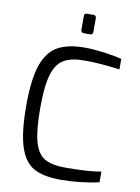

<svg xmlns="http://www.w3.org/2000/svg" viewBox="-100 -997 781 1069"><g transform="rotate(10 290.5 -462.0)"><path d="M59 -370Q59 -517 87 -597.5Q115 -678 172 -710Q229 -742 324 -742Q370 -742 429.5 -734.5Q489 -727 535 -715V-656Q500 -661 445 -666Q390 -671 336 -671Q261 -671 219 -646.5Q177 -622 157.5 -557.5Q138 -493 138 -369Q138 -241 156.5 -176.5Q175 -112 216 -88.5Q257 -65 334 -65Q461 -65 535 -78V-18Q489 -7 431.5 -0.5Q374 6 318 6Q223 6 168 -23.5Q113 -53 86 -134Q59 -215 59 -370ZM288 -836V-914Q288 -930 304 -930H341Q348 -930 352 -925.5Q356 -921 356 -914V-836Q356 -829 352 -824.5Q348 -820 341 -820H304Q297 -820 292.5 -824.5Q288 -829 288 -836Z"/></g></svg>

Font: Exo
Style: Regular
Weight: 400
Designer: Natanael Gama
Foundry: Natanael Gama
Version: Version 1.500; ttfautohint (v1.6)